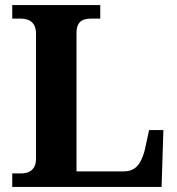

<svg xmlns="http://www.w3.org/2000/svg" viewBox="-20 -734 694 754"><path d="M28.1 0V-53H64.3Q79.2 -53 92.2 -58.3Q105.2 -63.6 113.3 -76.5Q121.4 -89.4 121.4 -111.1V-601.2Q121.4 -624.5 113 -637.4Q104.6 -650.4 90.8 -655.7Q76.9 -661 59.7 -661H28.1V-714H373.7V-661H339.8Q320.1 -661 307.1 -655.9Q294.1 -650.8 287.3 -638.3Q280.4 -625.9 280.4 -604V-61H466.4Q489.4 -61 505.6 -71Q521.8 -81.1 532.2 -100.9Q542.7 -120.7 549.2 -148.1L565.5 -223.1H621.6L614.6 0Z"/></svg>

Font: Noto Serif Lao
Style: Regular
Weight: 400
Designer: Monotype Design Team
Foundry: Monotype Imaging Inc.
Version: Version 2.003